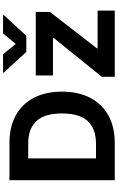

<svg xmlns="http://www.w3.org/2000/svg" viewBox="229 -1020 790 1289"><g transform="rotate(-90 624.5 -375.0)"><path d="M59.6 0V-707H311.5Q417.5 -707 494.6 -664.8Q571.8 -622.6 613 -543Q654.3 -463.4 654.3 -354.5Q654.3 -244.6 612.8 -164.8Q571.3 -85 493.7 -42.5Q416 0 308.6 0ZM302.7 -126Q405.3 -126 456.5 -181.6Q507.8 -237.3 507.8 -354.5Q507.8 -470.7 456.8 -525.9Q405.8 -581.1 303.7 -581.1H206.1V-126ZM753.9 -86.9 1015.6 -411.1V-415H762.7V-530.3H1189.5V-435.5L944.3 -119.1V-115.2H1198.2V0H753.9ZM974.6 -665 1044.9 -750H1168V-745.1L1029.3 -593.8H920.9L782.2 -745.1V-750H905.3Z"/></g></svg>

Font: Pretendard
Style: Bold
Weight: 700
Designer: Base glyphs from Inter by Rasmus Andersson; Hangeul glyphs from Noto Sans CJK(Source Han Sans) by Jang Soo-young and Kan
Foundry: Kil Hyung-jin
Version: Version 1.309